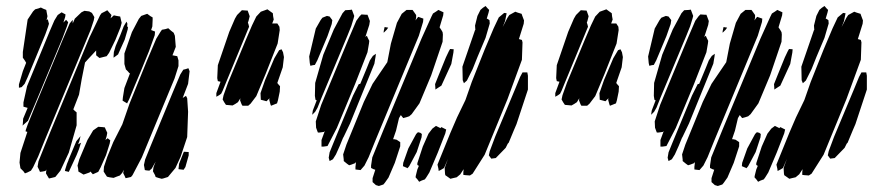

<svg xmlns="http://www.w3.org/2000/svg" viewBox="-20 -598 2944 639"><path d="M131 -484 72 -341 62 -319 52 -308 43 -306V-317L56 -361L67 -389L63 -396L56 -406V-425L72 -533L90 -560L97 -567L108 -570L116 -573L124 -569L134 -565L136 -554L138 -544L135 -531L139 -534L141 -526L143 -519L140 -509ZM235 -181 209 -90 181 -30 169 -15 164 -9 152 -6 143 -4 137 -14 133 -21 134 -31 135 -34 131 -29 121 -27 113 -26 110 -33 105 -43 108 -61 122 -96 147 -158 278 -474 313 -547 318 -554 330 -560 337 -564 343 -557 351 -548 349 -541 348 -537 359 -547 368 -545 380 -543 383 -530 385 -522 381 -507 364 -465 343 -422 335 -411 311 -405 300 -414V-429V-430L272 -400L263 -390L252 -335L243 -283L224 -234L229 -229L235 -224V-213ZM281 -497 128 -129 107 -77 90 -41 83 -30 71 -24 63 -21 58 -28 48 -38 45 -57 48 -89 71 -159 65 -161 66 -166 72 -183 97 -245 190 -469 212 -520 222 -532V-520L229 -536L251 -557L261 -562L277 -560L286 -555L294 -541L292 -530ZM188 -471 106 -274 73 -196 55 -180 56 -186 57 -203 72 -239 58 -243V-257L70 -311L145 -493L161 -530L172 -548L185 -557L198 -550L197 -542L191 -523L200 -532L207 -524L203 -511ZM476 -428 447 -357 428 -312 410 -268 403 -254 388 -263 389 -274 394 -305 413 -355 411 -354 406 -360 399 -367 394 -385V-420L419 -491L442 -535L450 -545L464 -550L470 -552L481 -544L488 -540V-532L487 -510L483 -498L496 -493L495 -481ZM381 -435 373 -417 365 -411 358 -406V-411L359 -425L365 -445L380 -480L392 -511L401 -526L404 -519L403 -509H406L405 -500L395 -466ZM561 -337 452 -74 421 -15 416 -9 403 -6 398 -5 395 -12 390 -22 392 -33 387 -23 379 -14 368 -10 358 -6 344 -8 336 -10 332 -16 325 -27 326 -43 337 -76 357 -125 387 -184 411 -253 469 -396 500 -469 514 -492 519 -499 530 -501 540 -504 549 -496 558 -489 562 -479 565 -442 554 -414 570 -411 574 -397V-378ZM606 -226 603 -142 581 -76 564 -39 539 -9 523 -4 518 -3 507 -6 498 -9 496 -15 489 -28 491 -42 498 -60 485 -37 477 -30 467 -31 462 -32 461 -38 459 -49 463 -67 482 -114 556 -293 580 -350 590 -366 598 -368 607 -371 611 -361 606 -319 588 -272 599 -279 603 -271ZM333 -82 315 -41 307 -26 289 -18 281 -27 278 -24 264 -19 258 -17 248 -23 241 -27 240 -37 238 -47 244 -68 271 -132 290 -164 307 -176 321 -175 329 -174 331 -169 337 -156 335 -145 331 -132 338 -138 347 -131 345 -120ZM235 -82 209 -26 196 -29 197 -34 203 -53 208 -65V-66L234 -128L248 -145L244 -128L240 -118L250 -123L248 -118L243 -102ZM574 -35 576 -53 589 -86 592 -93 608 -92V-81L597 -42L591 -33Z M904 -453 864 -352 833 -278 814 -253 806 -246H792H787L784 -251L779 -264L780 -271L772 -258L763 -252L754 -247L743 -248L732 -249L726 -258L721 -267L724 -281L739 -323L798 -465L819 -514L833 -543L848 -559L862 -564L870 -567L881 -559L888 -554L889 -544L891 -533L886 -520H903L910 -509L911 -498ZM797 -480 730 -318 721 -296 716 -286 709 -281 700 -276V-288L714 -326L705 -328L703 -338L705 -381L743 -492L762 -536L769 -548L785 -564L799 -563H804L806 -558L811 -544L807 -528L805 -523L807 -517L809 -509L806 -502ZM911 -293 905 -264 902 -254 882 -246 880 -251 876 -266 877 -271 867 -261 856 -264 848 -266 847 -288 862 -331 893 -404 909 -431 917 -434 922 -424 925 -408 921 -374 903 -322 905 -319 912 -311Z M1596 -472 1569 -408 1553 -368 1534 -330 1524 -321 1520 -331 1519 -376 1561 -498H1562L1561 -513L1569 -545L1579 -565L1587 -572L1596 -578L1603 -570L1608 -565L1606 -556L1600 -536L1603 -535L1609 -531L1610 -520ZM1137 -481 1051 -275 1037 -240 1029 -226 1019 -216 1021 -230 1034 -264 1030 -266 1028 -279 1029 -322 1056 -416 1091 -500 1120 -554 1129 -564 1145 -565 1151 -566 1153 -561 1159 -545 1157 -537 1149 -511 1139 -486ZM1294 -56 1273 -7 1261 10 1256 16 1241 21 1231 18 1220 8V-5L1229 -33L1223 -35L1215 -39V-47L1219 -74L1256 -165L1383 -470L1416 -543L1421 -553L1432 -560L1439 -565L1456 -557L1455 -547L1443 -507L1449 -498L1453 -491L1454 -483L1453 -459L1415 -347L1376 -254L1350 -218L1342 -211L1333 -208L1322 -205L1314 -215L1308 -205L1298 -163L1288 -134L1290 -135L1300 -133L1312 -125V-111ZM1374 -479 1228 -127 1207 -75 1193 -47 1180 -32 1171 -33 1163 -34V-43L1165 -59L1162 -55L1149 -50L1142 -48L1135 -53L1124 -62V-67L1122 -84L1133 -117L1158 -178L1191 -259L1220 -319L1269 -391L1281 -453L1301 -522L1317 -552L1333 -565H1344H1353L1358 -558L1365 -548V-540L1363 -530L1367 -536L1372 -542L1389 -536L1388 -525ZM1717 -399 1669 -268 1593 -83 1553 -20 1544 -14 1530 -15 1522 -16V-24L1523 -35L1512 -18L1500 -8L1487 -5L1479 -3L1472 -8L1462 -15L1461 -21L1460 -38L1463 -48L1471 -69L1463 -51L1458 -39L1448 -33L1440 -29L1439 -37L1436 -50L1440 -60L1479 -156L1501 -207L1529 -265L1550 -325L1593 -433L1623 -504L1640 -540L1658 -555L1666 -554L1665 -548L1661 -528L1653 -508L1669 -539L1675 -548L1695 -559L1703 -556L1716 -552L1718 -546L1724 -530L1723 -519L1708 -471L1707 -468L1717 -465L1719 -457ZM1203 -424 1162 -319 1101 -172 1070 -112 1056 -110H1050V-115V-132L1061 -162L1058 -159L1044 -157H1038L1036 -162L1032 -173L1031 -194L1049 -249L1142 -473L1166 -529L1177 -544L1183 -550L1197 -549H1203L1205 -544L1211 -528L1209 -515L1196 -475L1201 -479L1204 -472L1209 -462L1208 -453ZM1070 -478 1036 -397 1028 -382 1021 -381 1013 -379 1011 -388 1009 -410 1031 -503 1047 -531 1053 -539 1068 -545 1077 -543 1086 -531 1084 -518ZM1267 -499 1257 -489V-494L1260 -508L1272 -506ZM1482 -385 1449 -313 1429 -300V-305L1428 -318L1440 -348L1464 -407L1474 -428L1478 -435L1490 -434L1489 -423ZM1226 -386 1145 -187 1123 -141 1122 -140 1111 -113 1098 -84 1088 -68 1077 -62 1074 -73 1077 -91 1090 -123 1155 -280 1174 -318 1179 -319 1201 -372 1211 -397 1221 -412 1231 -419 1230 -410ZM1737 -300 1699 -185 1690 -164 1673 -123 1670 -120 1663 -106 1630 -72 1615 -70 1607 -81 1610 -95 1628 -143 1695 -303 1711 -342 1719 -357H1735L1737 -346ZM1462 -154 1437 -90 1409 -24 1399 -8 1394 -1 1383 3 1375 7 1370 0 1363 -8 1364 -14 1369 -34 1374 -46 1369 -49V-55L1387 -110L1406 -153L1419 -170L1431 -179L1445 -172V-171L1449 -175L1465 -167ZM1367 -92 1342 -45 1337 -39H1336L1335 -37V-39L1321 -45L1322 -56L1339 -104L1365 -152L1371 -158L1379 -156L1384 -152L1383 -141Z M2032 -453 1992 -352 1961 -278 1942 -253 1934 -246H1920H1915L1912 -251L1907 -264L1908 -271L1900 -258L1891 -252L1882 -247L1871 -248L1860 -249L1854 -258L1849 -267L1852 -281L1867 -323L1926 -465L1947 -514L1961 -543L1976 -559L1990 -564L1998 -567L2009 -559L2016 -554L2017 -544L2019 -533L2014 -520H2031L2038 -509L2039 -498ZM1925 -480 1858 -318 1849 -296 1844 -286 1837 -281 1828 -276V-288L1842 -326L1833 -328L1831 -338L1833 -381L1871 -492L1890 -536L1897 -548L1913 -564L1927 -563H1932L1934 -558L1939 -544L1935 -528L1933 -523L1935 -517L1937 -509L1934 -502ZM2039 -293 2033 -264 2030 -254 2010 -246 2008 -251 2004 -266 2005 -271 1995 -261 1984 -264 1976 -266 1975 -288 1990 -331 2021 -404 2037 -431 2045 -434 2050 -424 2053 -408 2049 -374 2031 -322 2033 -319 2040 -311Z M2724 -472 2697 -408 2681 -368 2662 -330 2652 -321 2648 -331 2647 -376 2689 -498H2690L2689 -513L2697 -545L2707 -565L2715 -572L2724 -578L2731 -570L2736 -565L2734 -556L2728 -536L2731 -535L2737 -531L2738 -520ZM2265 -481 2179 -275 2165 -240 2157 -226 2147 -216 2149 -230 2162 -264 2158 -266 2156 -279 2157 -322 2184 -416 2219 -500 2248 -554 2257 -564 2273 -565 2279 -566 2281 -561 2287 -545 2285 -537 2277 -511 2267 -486ZM2422 -56 2401 -7 2389 10 2384 16 2369 21 2359 18 2348 8V-5L2357 -33L2351 -35L2343 -39V-47L2347 -74L2384 -165L2511 -470L2544 -543L2549 -553L2560 -560L2567 -565L2584 -557L2583 -547L2571 -507L2577 -498L2581 -491L2582 -483L2581 -459L2543 -347L2504 -254L2478 -218L2470 -211L2461 -208L2450 -205L2442 -215L2436 -205L2426 -163L2416 -134L2418 -135L2428 -133L2440 -125V-111ZM2502 -479 2356 -127 2335 -75 2321 -47 2308 -32 2299 -33 2291 -34V-43L2293 -59L2290 -55L2277 -50L2270 -48L2263 -53L2252 -62V-67L2250 -84L2261 -117L2286 -178L2319 -259L2348 -319L2397 -391L2409 -453L2429 -522L2445 -552L2461 -565H2472H2481L2486 -558L2493 -548V-540L2491 -530L2495 -536L2500 -542L2517 -536L2516 -525ZM2845 -399 2797 -268 2721 -83 2681 -20 2672 -14 2658 -15 2650 -16V-24L2651 -35L2640 -18L2628 -8L2615 -5L2607 -3L2600 -8L2590 -15L2589 -21L2588 -38L2591 -48L2599 -69L2591 -51L2586 -39L2576 -33L2568 -29L2567 -37L2564 -50L2568 -60L2607 -156L2629 -207L2657 -265L2678 -325L2721 -433L2751 -504L2768 -540L2786 -555L2794 -554L2793 -548L2789 -528L2781 -508L2797 -539L2803 -548L2823 -559L2831 -556L2844 -552L2846 -546L2852 -530L2851 -519L2836 -471L2835 -468L2845 -465L2847 -457ZM2331 -424 2290 -319 2229 -172 2198 -112 2184 -110H2178V-115V-132L2189 -162L2186 -159L2172 -157H2166L2164 -162L2160 -173L2159 -194L2177 -249L2270 -473L2294 -529L2305 -544L2311 -550L2325 -549H2331L2333 -544L2339 -528L2337 -515L2324 -475L2329 -479L2332 -472L2337 -462L2336 -453ZM2198 -478 2164 -397 2156 -382 2149 -381 2141 -379 2139 -388 2137 -410 2159 -503 2175 -531 2181 -539 2196 -545 2205 -543 2214 -531 2212 -518ZM2395 -499 2385 -489V-494L2388 -508L2400 -506ZM2610 -385 2577 -313 2557 -300V-305L2556 -318L2568 -348L2592 -407L2602 -428L2606 -435L2618 -434L2617 -423ZM2354 -386 2273 -187 2251 -141 2250 -140 2239 -113 2226 -84 2216 -68 2205 -62 2202 -73 2205 -91 2218 -123 2283 -280 2302 -318 2307 -319 2329 -372 2339 -397 2349 -412 2359 -419 2358 -410ZM2865 -300 2827 -185 2818 -164 2801 -123 2798 -120 2791 -106 2758 -72 2743 -70 2735 -81 2738 -95 2756 -143 2823 -303 2839 -342 2847 -357H2863L2865 -346ZM2590 -154 2565 -90 2537 -24 2527 -8 2522 -1 2511 3 2503 7 2498 0 2491 -8 2492 -14 2497 -34 2502 -46 2497 -49V-55L2515 -110L2534 -153L2547 -170L2559 -179L2573 -172V-171L2577 -175L2593 -167ZM2495 -92 2470 -45 2465 -39H2464L2463 -37V-39L2449 -45L2450 -56L2467 -104L2493 -152L2499 -158L2507 -156L2512 -152L2511 -141Z"/></svg>

Font: Rubik Marker Hatch
Style: Regular
Weight: 400
Designer: Hubert and Fischer, NaN
Foundry: Hubert & Fischer, NaN
Version: Version 2.200